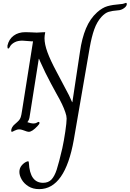

<svg xmlns="http://www.w3.org/2000/svg" viewBox="-20 -918 903 1337"><path d="M115 279Q115 253 131 234Q147 215 167 207L175 205Q181 205 181 216Q188 355 280 355Q317 355 338.5 332Q360 309 375 263Q390 217 414 114Q425 64 434.5 -0.5Q444 -65 444 -92Q444 -111 435 -136Q418 -188 374 -264L335 -336Q295 -410 261 -487L252 -508H250L187 -110Q184 -83 171 -68V-67Q198 -58 211 -58Q227 -58 236 -63.5Q245 -69 248 -69Q255 -69 255 -62Q255 -54 242 -41Q204 0 180 0Q171 0 151 -8Q148 -9 136.5 -13Q125 -17 114 -17Q98 -17 82 -8.5Q66 0 63 0Q58 0 58 -9Q58 -19 64.5 -31Q71 -43 81 -51Q104 -71 112 -80Q120 -89 124.5 -102.5Q129 -116 134 -150L210 -630H202Q196 -630 176 -632Q140 -635 136 -635Q104 -635 83 -624Q62 -613 52 -598Q50 -595 46 -587.5Q42 -580 38 -580Q32 -580 32 -589V-601Q42 -645 75 -669.5Q108 -694 157 -694L191 -693Q219 -691 236 -691Q253 -691 271 -693L295 -694Q290 -669 290 -652Q290 -610 310.5 -554Q331 -498 374 -418L430 -312Q465 -249 482 -207H484L537 -558Q550 -651 578.5 -719.5Q607 -788 656 -832Q693 -865 728.5 -875Q764 -885 817 -889Q837 -890 848 -895Q854 -898 857 -898Q863 -898 863 -890Q863 -875 843.5 -861Q824 -847 801 -846Q761 -843 736.5 -835.5Q712 -828 687 -801Q655 -766 636.5 -714Q618 -662 605 -588L494 55Q433 399 253 399Q209 399 178 379.5Q147 360 131 332Q115 304 115 279Z"/></svg>

Font: Charm
Style: Regular
Weight: 400
Designer: Katatrad Aksorn Co.,Ltd.
Foundry: Cadson Demak Co.,Ltd.
Version: Version 1.001